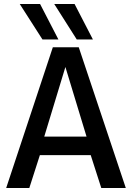

<svg xmlns="http://www.w3.org/2000/svg" viewBox="-20 -943 661 963"><path d="M11 0 245 -706H375L611 0H488L435 -165H180L127 0ZM202 -258H414L308 -607ZM365 -745 252 -923H354L446 -745ZM193 -745 79 -923H181L273 -745Z"/></svg>

Font: Georama ExtraCondensed Thin Medium
Style: Regular
Weight: 500
Version: Version 1.001